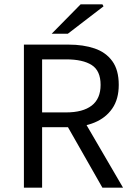

<svg xmlns="http://www.w3.org/2000/svg" viewBox="-20 -861 609 881"><path d="M89.7 0V-656.3H295.2Q362.1 -656.3 413.8 -638.8Q465.6 -621.2 495.2 -580.6Q524.9 -540 524.9 -471.6Q524.9 -406.2 495.2 -363.2Q465.6 -320.2 413.8 -298.8Q362.1 -277.4 295.2 -277.4H173.2V0ZM173.2 -345.2H283.2Q360.2 -345.2 400.9 -376.6Q441.6 -408.1 441.6 -471.6Q441.6 -536.4 400.9 -562.5Q360.2 -588.6 283.2 -588.6H173.2ZM449.8 0 278.8 -300.3 344.2 -343.5 544.5 0ZM217.2 -706.3 349.8 -841H450L455 -831.9L291.4 -706.3Z"/></svg>

Font: Source Sans 3
Style: Regular
Weight: 200
Designer: Paul D. Hunt
Foundry: Adobe
Version: Version 3.046;hotconv 1.0.118;makeotfexe 2.5.65603